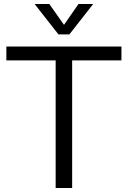

<svg xmlns="http://www.w3.org/2000/svg" viewBox="-20 -946 643 966"><path d="M260 0V-642H12V-712H591V-642H343V0ZM375 -926H449L329 -773H274L154 -926H228L302 -821Z"/></svg>

Font: Muli-Regular
Style: Regular
Weight: 400
Version: Version 2.000